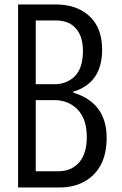

<svg xmlns="http://www.w3.org/2000/svg" viewBox="-20 -805 540 850"><path d="M60.1 -785.2H227.1Q299.8 -785.2 349.1 -753.9Q432.1 -702.1 432.1 -584.5Q432.1 -438 304.2 -398.9V-395Q452.1 -350.1 452.1 -194.8Q452.1 -65.9 366.2 -8.8Q314.9 24.9 245.1 24.9H60.1ZM138.2 -714.4V-432.1H221.2Q269 -432.1 304.2 -460.9Q347.2 -497.1 347.2 -579.1Q347.2 -650.4 309.1 -686Q279.8 -714.4 226.1 -714.4ZM138.2 -361.8V-46.9H239.3Q295.9 -46.9 330.6 -86.4Q364.3 -125.5 364.3 -198.7Q364.3 -293 306.2 -335.4Q269.5 -361.8 220.2 -361.8Z"/></svg>

Font: BIZ UDGothic
Style: Regular
Weight: 400
Monospace: yes
Designer: TypeBank Co., Ltd.
Foundry: Morisawa Inc.
Version: Version 1.05